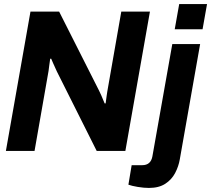

<svg xmlns="http://www.w3.org/2000/svg" viewBox="-20 -743 1040 945"><path d="M9 0 130 -686H271L467 -298Q472 -289 478.5 -273.5Q485 -258 490 -246Q495 -234 495 -234H500Q500 -234 501.5 -246Q503 -258 505 -272Q507 -286 508 -292L577 -686H718L597 0H456L260 -391Q250 -412 241 -433Q232 -454 232 -454H227Q227 -454 225.5 -443Q224 -432 222 -417.5Q220 -403 219 -394L150 0ZM713 182Q688 182 658 177Q628 172 612 166L628 70H680Q722 70 730 27L828 -526H965L865 41Q859 76 842 108.5Q825 141 793.5 161.5Q762 182 713 182ZM840 -599 862 -723H999L977 -599Z"/></svg>

Font: Archivo VF Beta
Style: Italic
Weight: 400
Italic angle: -10°
Designer: Hector Gatti
Foundry: Omnibus-Type
Version: Version 1.002